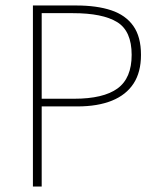

<svg xmlns="http://www.w3.org/2000/svg" viewBox="-20 -680 582 700"><path d="M100 0V-660H258Q333 -660 385.5 -642.5Q438 -625 466 -585.5Q494 -546 494 -480Q494 -417 467 -375.5Q440 -334 388 -313Q336 -292 262 -292H132V0ZM132 -320H250Q357 -320 408.5 -357.5Q460 -395 460 -480Q460 -567 407 -599.5Q354 -632 246 -632H132Z"/></svg>

Font: Source Sans 3
Style: Regular
Weight: 200
Designer: Paul D. Hunt
Foundry: Adobe
Version: Version 3.046;hotconv 1.0.118;makeotfexe 2.5.65603